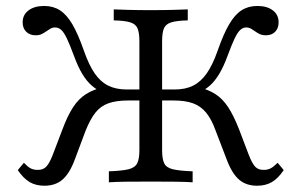

<svg xmlns="http://www.w3.org/2000/svg" viewBox="-20 -602 996 634"><path d="M829 11.3Q792.7 11.3 769.4 -8.9Q746 -29 729 -74.2L691.9 -171Q678.2 -208.9 660.5 -230.2Q642.7 -251.6 617.3 -260.9Q591.9 -270.2 552.4 -270.2H498.4V-306.5H556.5Q592.7 -306.5 618.1 -319.4Q643.5 -332.3 662.9 -360.1Q682.3 -387.9 698.4 -433.9Q717.7 -489.5 736.7 -521.8Q755.6 -554 777.8 -568.1Q800 -582.3 829.8 -582.3Q862.1 -582.3 881 -567.7Q900 -553.2 900 -528.2Q900 -508.9 888.7 -497.2Q877.4 -485.5 858.1 -485.5Q846 -485.5 837.5 -489.5Q829 -493.5 822.6 -498.4Q816.1 -503.2 808.9 -507.3Q801.6 -511.3 792.7 -511.3Q782.3 -511.3 773.4 -503.2Q764.5 -495.2 754.8 -475Q745.2 -454.8 731.5 -417.7Q718.5 -382.3 704 -358.1Q689.5 -333.9 672.6 -319Q655.6 -304 633.1 -295.2L631.5 -315.3Q667.7 -306.5 691.5 -291.1Q715.3 -275.8 733.5 -248Q751.6 -220.2 769.4 -175L801.6 -90.3Q812.9 -61.3 823.4 -50.8Q833.9 -40.3 852.4 -41.1Q864.5 -41.1 874.2 -46.4Q883.9 -51.6 896.8 -64.5L916.9 -40.3Q898.4 -12.9 877.8 -0.8Q857.3 11.3 829 11.3ZM126.6 11.3Q98.4 11.3 77.8 -0.8Q57.3 -12.9 38.7 -40.3L58.9 -64.5Q71 -51.6 80.6 -46.4Q90.3 -41.1 103.2 -41.1Q121 -40.3 131.9 -50.8Q142.7 -61.3 154 -90.3L186.3 -175Q203.2 -220.2 221.4 -248Q239.5 -275.8 263.7 -291.1Q287.9 -306.5 324.2 -315.3L321.8 -295.2Q300.8 -304 283.5 -319Q266.1 -333.9 251.6 -358.1Q237.1 -382.3 224.2 -417.7Q210.5 -454.8 200.8 -475Q191.1 -495.2 182.3 -503.2Q173.4 -511.3 162.1 -511.3Q153.2 -511.3 146.4 -507.3Q139.5 -503.2 132.7 -498.4Q125.8 -493.5 117.7 -489.5Q109.7 -485.5 97.6 -485.5Q78.2 -485.5 66.5 -497.2Q54.8 -508.9 54.8 -528.2Q54.8 -553.2 74.2 -567.7Q93.5 -582.3 125.8 -582.3Q155.6 -582.3 177.8 -568.1Q200 -554 219 -521.8Q237.9 -489.5 257.3 -433.9Q273.4 -387.9 292.3 -360.1Q311.3 -332.3 337.1 -319.4Q362.9 -306.5 398.4 -306.5H456.5V-270.2H403.2Q363.7 -270.2 337.9 -260.9Q312.1 -251.6 295.2 -230.2Q278.2 -208.9 262.9 -171L226.6 -74.2Q209.7 -29 186.3 -8.9Q162.9 11.3 126.6 11.3ZM339.5 0V-36.3Q383.1 -37.9 404.4 -43.1Q425.8 -48.4 433.1 -62.9Q440.3 -77.4 440.3 -105.6V-465.3Q440.3 -493.5 434.3 -508.1Q428.2 -522.6 410.1 -528.2Q391.9 -533.9 355.6 -534.7V-571Q372.6 -570.2 403.6 -569.4Q434.7 -568.5 477.4 -568.5Q520.2 -568.5 551.6 -569.4Q583.1 -570.2 600 -571V-534.7Q563.7 -533.9 545.6 -528.2Q527.4 -522.6 521.4 -508.5Q515.3 -494.4 515.3 -465.3V-105.6Q515.3 -77.4 522.2 -62.9Q529 -48.4 550.8 -43.1Q572.6 -37.9 616.1 -36.3V0Q594.4 -1.6 558.1 -2Q521.8 -2.4 478.2 -2.4Q431.5 -2.4 396 -2Q360.5 -1.6 339.5 0Z"/></svg>

Font: Playfair 9pt Light
Style: Regular
Weight: 300
Designer: Claus Eggers Sørensen
Foundry: Claus Eggers Sørensen
Version: Version 2.001;gftools[0.9.30]